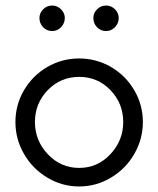

<svg xmlns="http://www.w3.org/2000/svg" viewBox="-20 -656 566 687"><path d="M167 -544.9Q147.5 -544.9 134.3 -558.6Q121.1 -572.3 121.1 -591.8Q121.1 -609.4 134.5 -622.8Q147.9 -636.2 167 -636.2Q184.6 -636.2 198.2 -622.8Q211.9 -609.4 211.9 -591.8Q211.9 -572.8 198.5 -558.8Q185.1 -544.9 167 -544.9ZM359.9 -544.9Q340.3 -544.9 327.1 -558.6Q314 -572.3 314 -591.8Q314 -609.4 327.4 -622.8Q340.8 -636.2 359.9 -636.2Q377.9 -636.2 391.4 -622.8Q404.8 -609.4 404.8 -591.8Q404.8 -572.8 391.4 -558.8Q377.9 -544.9 359.9 -544.9ZM35.2 -219.2Q35.2 -280.8 65.9 -333.3Q96.7 -385.7 149.2 -416.3Q201.7 -446.8 263.2 -446.8Q324.7 -446.8 377.2 -416.3Q429.7 -385.7 460.4 -333.3Q491.2 -280.8 491.2 -219.2Q491.2 -158.7 460.7 -105.5Q430.2 -52.2 377.2 -20.5Q324.2 11.2 263.2 11.2Q202.1 11.2 149.2 -20.5Q96.2 -52.2 65.7 -105.5Q35.2 -158.7 35.2 -219.2ZM105 -219.2Q105 -153.3 151.1 -104.2Q197.3 -55.2 263.2 -55.2Q329.1 -55.2 375 -104.2Q420.9 -153.3 420.9 -219.2Q420.9 -286.1 375.2 -333.5Q329.6 -380.9 263.2 -380.9Q196.8 -380.9 150.9 -333.5Q105 -286.1 105 -219.2Z"/></svg>

Font: Arcon Rounded-
Style: Regular
Weight: 400
Designer: M. Zarth
Foundry: martin zarth - visuelle & digitale kommunikation
Version: Version 1.110;PS 001.110;hotconv 1.0.70;makeotf.lib2.5.58329